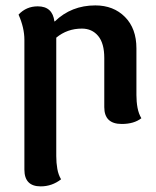

<svg xmlns="http://www.w3.org/2000/svg" viewBox="-20 -448 573 703"><path d="M69.3 -302.2Q69.3 -346.2 47.9 -394.5Q76.2 -424.8 118.2 -424.8Q172.4 -424.8 179.2 -369.6H180.7Q241.2 -428.2 329.1 -428.2Q395.5 -428.2 437.5 -386Q479.5 -343.8 479.5 -271V-100.1Q479.5 -75.2 483.6 -53.2Q487.8 -31.2 497.6 -15.1Q470.7 5.9 425.8 5.9Q361.8 5.9 361.8 -55.7V-235.8Q361.8 -289.6 339.4 -316.4Q316.9 -343.3 279.8 -343.3Q226.1 -343.3 186 -310.1V123.5Q186 148.4 189.9 170.4Q193.8 192.4 203.6 208.5Q170.4 234.4 128.9 234.4Q69.3 234.4 69.3 172.9Z"/></svg>

Font: ALMAS
Style: Bold
Weight: 700
Designer: ALMAS Font/ by Husham Jawad Kadhim, derived from the Bainsely font by/ Paul James MIller
Foundry: High-Logic / Made with FontCreator
Version: Version 1.411;September 19, 2021;FontCreator 14.0.0.2814 32-